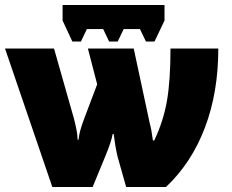

<svg xmlns="http://www.w3.org/2000/svg" viewBox="-20 -747 927 767"><path d="M637.2 -727.1V-665L597.2 -581.1H563L539.1 -630.9H474.1L450.2 -581.1H416L392.1 -630.9H327.1L303.2 -581.1H269L230 -665V-727.1ZM434.1 -211.9H430.2Q425.3 -183.1 402.8 -127.9L350.1 0H189L0 -553.2H195.8L274.9 -274.9Q290 -218.3 290 -189H293.9Q296.4 -221.2 315.9 -272L368.2 -410.2L331.1 -553.2H514.2L578.1 -254.9Q585 -231.9 590.8 -186H596.2Q632.8 -262.7 647 -344.5Q661.1 -426.3 661.1 -553.2H852.1Q852.1 -377.9 798.6 -237.1Q745.1 -96.2 643.1 0H483.9L449.2 -123Q439.9 -163.6 434.1 -211.9Z"/></svg>

Font: OpenSansExtrabold
Style: Regular
Weight: 800
Foundry: Ascender Corporation
Version: Version 1.10